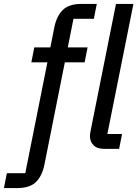

<svg xmlns="http://www.w3.org/2000/svg" viewBox="-97 -760 701 980"><path d="M436 0Q399 0 380.5 -18.5Q362 -37 362 -66Q362 -75 365 -90L495 -740H584L451 -76H526L511 0ZM130 79Q119 136 87.5 168Q56 200 -9 200H-77L-62 124H32L145 -442H63L78 -518H160L180 -619Q191 -676 222.5 -708Q254 -740 318 -740H397L382 -664H278L249 -518H350L335 -442H234Z"/></svg>

Font: IBM Plex Sans Text
Style: Italic
Weight: 450
Italic angle: -11°
Designer: Mike Abbink, Paul van der Laan, Pieter van Rosmalen
Foundry: Bold Monday
Version: Version 3.005